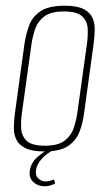

<svg xmlns="http://www.w3.org/2000/svg" viewBox="-20 -523 380 672"><path d="M135 7Q92 7 69 -4.5Q46 -16 37 -35Q28 -54 28.5 -77.5Q29 -101 32 -125L66 -372Q71 -404 82 -434Q93 -464 121.5 -483.5Q150 -503 207 -503Q249 -503 272 -491.5Q295 -480 303.5 -461Q312 -442 311.5 -419Q311 -396 308 -372L274 -125Q270 -93 258.5 -62.5Q247 -32 219 -12.5Q191 7 135 7ZM137 -13Q183 -13 206 -30.5Q229 -48 238 -75Q247 -102 251 -130L284 -367Q288 -395 287 -421.5Q286 -448 268 -465.5Q250 -483 204 -483Q158 -483 135 -465.5Q112 -448 103 -421.5Q94 -395 90 -367L57 -130Q53 -102 54 -75Q55 -48 73 -30.5Q91 -13 137 -13ZM136 129Q113 129 97 114.5Q81 100 84 75Q89 46 110 27.5Q131 9 150 0H171Q143 14 126 33Q109 52 106 72Q103 92 114.5 102Q126 112 139 112Q149 112 157 109.5Q165 107 169 105L173 119Q166 123 156.5 126Q147 129 136 129Z"/></svg>

Font: Alumni Sans SC Thin
Style: Italic
Weight: 100
Italic angle: -8°
Designer: Robert E. Leuschke
Foundry: Robert E. Leuschke
Version: Version 1.016